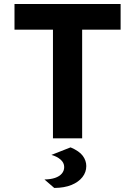

<svg xmlns="http://www.w3.org/2000/svg" viewBox="-20 -688 672 955"><path d="M243.4 0V-540.3H52.1V-668H579.9V-540.3H388.6V0ZM249.9 246.9 201.1 204.7Q232.2 204.2 253.8 196.8Q275.5 189.4 287.4 175.5Q299.3 161.6 299.3 142.8Q299.3 121.5 281.1 105.6Q262.8 89.8 235.7 82.5L331.1 45Q374.6 63.5 391.9 87.3Q409.2 111 409.2 137.9Q409.2 168.4 390 192.9Q370.8 217.5 335.5 232Q300.3 246.4 249.9 246.9Z"/></svg>

Font: Atkinson Hyperlegible Mono ExtraLight
Style: Regular
Weight: 200
Monospace: yes
Designer: Elliott Scott, Megan Eiswerth, Linus Boman, Theodore Petrosky, Letters from Sweden
Foundry: Applied Design Works, Letters from Sweden
Version: Version 2.001